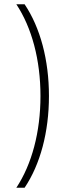

<svg xmlns="http://www.w3.org/2000/svg" viewBox="-20 -762 331 906"><path d="M57 -742C130 -632 171 -479 171 -309C171 -139 130 14 57 124H96C170 14 211 -139 211 -309C211 -479 170 -632 96 -742Z"/></svg>

Font: Montserrat ExtraLight
Style: Regular
Weight: 250
Designer: Julieta Ulanovsky
Foundry: Julieta Ulanovsky
Version: Version 4.000